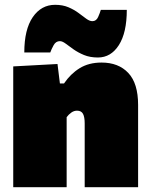

<svg xmlns="http://www.w3.org/2000/svg" viewBox="-20 -778 624 798"><path d="M35 0V-502L219 -512L229 -431H246Q273 -471 311 -494.5Q349 -518 402 -518Q472.5 -518 513.2 -474.8Q554 -431.5 554 -342V0H332V-265Q332 -291.5 325 -304.8Q318 -318 300 -318Q287.5 -318 276.5 -310.2Q265.5 -302.5 257 -291V0ZM387 -539Q354.5 -539 329.5 -549.2Q304.5 -559.5 285.5 -573Q266.5 -586.5 252.8 -596.8Q239 -607 229 -607Q212 -607 202.8 -590Q193.5 -573 189 -560H81Q81 -655.5 116.2 -706.8Q151.5 -758 209 -758Q240.5 -758 264.5 -747.8Q288.5 -737.5 306.5 -724Q324.5 -710.5 338.5 -700.2Q352.5 -690 364 -690Q380 -690 387.8 -707.2Q395.5 -724.5 399 -737H507Q507 -642 474 -590.5Q441 -539 387 -539Z"/></svg>

Font: Commissioner Black
Style: Regular
Weight: 900
Designer: Kostas Bartsokas
Foundry: Kostas Bartsokas
Version: Version 1.000; ttfautohint (v1.8.3)